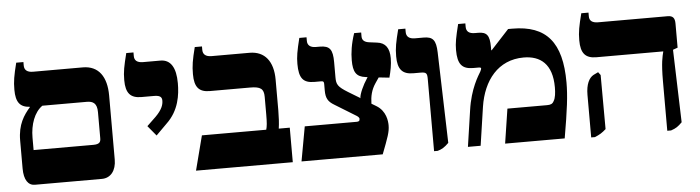

<svg xmlns="http://www.w3.org/2000/svg" viewBox="-43 -824 3677 1008"><g transform="rotate(-5 1795.0 -320.0)"><path d="M535 -95V-433C535 -531 494 -592 410 -592H148C117 -592 102 -605 102 -629V-647H64C47 -579 42 -551 42 -506C42 -440 64 -413 115 -410V-408C82 -370 49 -323 49 -238V-91C49 -30 71 0 106 0H459C506 0 535 -38 535 -95ZM115 -182V-247C115 -317 138 -380 181 -410H415C448 -410 469 -398 469 -351V-214C469 -196 465 -182 430 -182Z M765 -202 822 -259C890 -323 900 -405 900 -466C900 -548 873 -592 819 -592H728C696 -592 682 -605 682 -628V-647H644C627 -579 621 -551 621 -506C621 -437 646 -410 703 -410H768C798 -410 811 -403 811 -382C811 -359 802 -334 768 -300L721 -255Z M955 0H1465V-182H1407C1411 -208 1413 -245 1413 -278V-440C1413 -536 1369 -592 1289 -592H1089C1057 -592 1043 -606 1043 -629V-647H1005C988 -580 983 -551 983 -506C983 -437 1007 -410 1064 -410H1276C1331 -410 1348 -397 1348 -355V-262C1348 -218 1346 -199 1341 -182H1002Z M1983 -149C1983 -171 1978 -225 1928 -255L1903 -270C1904 -309 1911 -342 1934 -376L1953 -404L2009 -398C2018 -431 2025 -466 2025 -499C2025 -552 2005 -582 1960 -587L1921 -592C1895 -595 1882 -606 1882 -626V-647H1845C1826 -591 1820 -545 1820 -506C1820 -445 1835 -418 1885 -412L1895 -411L1891 -404C1870 -373 1848 -325 1848 -305L1852 -302L1786 -342C1734 -374 1727 -387 1727 -424V-504C1727 -571 1712 -592 1659 -592H1639C1609 -592 1594 -605 1594 -628V-647H1556C1539 -579 1534 -549 1534 -512C1534 -436 1556 -410 1615 -410H1651C1662 -410 1665 -406 1665 -395V-361C1665 -320 1676 -301 1708 -282L1822 -212C1832 -205 1834 -200 1834 -196C1834 -191 1832 -186 1830 -185C1827 -183 1823 -182 1818 -182H1544L1511 0H1939C1972 -86 1983 -114 1983 -149Z M2209 7H2228C2250 1 2265 -8 2287 -30L2273 -508C2271 -573 2255 -592 2206 -592H2161C2129 -592 2115 -606 2115 -629V-647H2077C2060 -580 2054 -551 2054 -506C2054 -437 2079 -410 2136 -410H2173C2205 -410 2209 -404 2209 -372Z M2388 0H2455L2485 -203C2506 -340 2585 -442 2720 -442C2808 -442 2870 -395 2870 -272C2870 -244 2867 -215 2857 -200C2850 -186 2840 -182 2821 -182H2612L2584 0H2898C2924 -150 2933 -222 2933 -292C2933 -503 2854 -598 2674 -598H2652L2556 -494L2554 -495V-512C2554 -573 2539 -592 2494 -592H2477C2445 -592 2431 -605 2431 -629V-647H2393C2376 -579 2370 -549 2370 -512C2370 -437 2393 -410 2452 -410H2479C2488 -410 2493 -409 2493 -404C2493 -401 2491 -396 2487 -388C2476 -369 2432 -304 2416 -190Z M3438 7H3458C3485 -2 3496 -10 3517 -31L3505 -414L3530 -423V-550C3530 -580 3519 -592 3492 -592H3126C3095 -592 3080 -604 3080 -627V-647H3042C3025 -580 3019 -551 3019 -506C3019 -437 3044 -410 3101 -410H3453V-408C3447 -384 3438 -353 3438 -255ZM3037 7H3057C3083 -4 3096 -12 3116 -30L3115 -315L3103 -331L3078 -319C3054 -306 3037 -273 3037 -217Z"/></g></svg>

Font: Noto Serif Hebrew Extra
Style: Regular
Weight: 800
Designer: Monotype Design Team
Foundry: Monotype Imaging Inc.
Version: Version 1.901